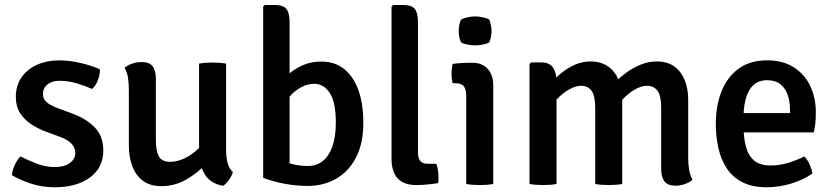

<svg xmlns="http://www.w3.org/2000/svg" viewBox="-20 -756 3420 789"><path d="M29 -36Q30 -55 40.5 -77.8Q51 -100.5 64.5 -113.5Q96.5 -96.5 132.5 -83Q168.5 -69.5 205 -69.5Q244 -69.5 266.8 -86Q289.5 -102.5 289.5 -128Q289.5 -148 274.5 -164.8Q259.5 -181.5 229.5 -192.5L171.5 -214Q137 -226.5 108.2 -245.5Q79.5 -264.5 62.2 -292Q45 -319.5 45 -357.5Q45 -404 68.2 -437.8Q91.5 -471.5 132.2 -489.8Q173 -508 224.5 -508Q266 -508 312.8 -496.8Q359.5 -485.5 390.5 -471Q391.5 -450.5 382.2 -426.5Q373 -402.5 358.5 -390.5Q331.5 -402.5 296.2 -413.2Q261 -424 224 -424Q193.5 -424 175 -409Q156.5 -394 156.5 -369.5Q156.5 -350 171 -336.8Q185.5 -323.5 215 -312.5L276.5 -289.5Q333 -269.5 368.8 -233Q404.5 -196.5 404.5 -137.5Q404.5 -67.5 350 -27Q295.5 13.5 205.5 13.5Q152.5 13.5 107.2 -1.5Q62 -16.5 29 -36Z M909 -140Q909 -112 915.2 -87.2Q921.5 -62.5 937 -49Q933 -34 921.5 -17.5Q910 -1 897 7.5Q845.5 -1 821.8 -39.2Q798 -77.5 798 -128V-494.5Q821.5 -499 853.5 -499Q884.5 -499 909 -494.5ZM509.5 -386Q509.5 -412.5 506 -436.2Q502.5 -460 492 -477.5Q504 -488 522.8 -494.5Q541.5 -501 562 -501Q594.5 -501 607.5 -483.2Q620.5 -465.5 620.5 -431V-182.5Q620.5 -135 633 -113Q645.5 -91 680 -91Q704 -91 731.8 -102.5Q759.5 -114 785 -135.8Q810.5 -157.5 826 -187.5V-83Q792.5 -45 745 -18Q697.5 9 643.5 9Q597 9 567.5 -13Q538 -35 523.8 -72.8Q509.5 -110.5 509.5 -157Z M1170 -25H1061.5V-729L1068 -735.5H1109Q1144 -735.5 1157 -719Q1170 -702.5 1170 -665.5ZM1473 -253.5Q1473.5 -167 1443 -108.8Q1412.5 -50.5 1360.8 -21.2Q1309 8 1245.5 8Q1196.5 8 1149.8 -0.8Q1103 -9.5 1061.5 -25L1115.5 -109.5Q1146.5 -91.5 1177.5 -82.8Q1208.5 -74 1246 -74Q1280.5 -74 1306 -94Q1331.5 -114 1345.8 -153.8Q1360 -193.5 1360 -252.5Q1360 -336.5 1335.2 -373.8Q1310.5 -411 1273 -411.5Q1238 -412 1204 -389.2Q1170 -366.5 1150 -329L1133.5 -418.5Q1149.5 -438 1173.5 -457.5Q1197.5 -477 1229.2 -490Q1261 -503 1300 -503Q1357.5 -503 1396 -471Q1434.5 -439 1453.8 -382.8Q1473 -326.5 1473 -253.5Z M1773 -83Q1782 -58 1782 -27.5Q1782 -21.5 1781.8 -15Q1781.5 -8.5 1780 -3.5Q1762 -0.5 1737.5 2Q1713 4.5 1691.5 4.5Q1640 4.5 1614.5 -22.5Q1589 -49.5 1589 -103.5V-729L1595.5 -735.5H1637.5Q1672 -735.5 1684.8 -719Q1697.5 -702.5 1697.5 -665.5V-127.5Q1697.5 -105.5 1707.2 -94.2Q1717 -83 1737.5 -83Z M2007 0Q1983 4.5 1951.5 4.5Q1920 4.5 1896 0V-361.5Q1896 -387.5 1886.5 -400.8Q1877 -414 1852 -414H1840Q1835.5 -433 1835.5 -453Q1835.5 -462.5 1836.5 -472.8Q1837.5 -483 1840 -493.5Q1859.5 -496 1877.5 -497Q1895.5 -498 1907 -498H1922Q1961.5 -498 1984.2 -473Q2007 -448 2007 -404.5ZM1865 -629Q1865 -655 1874.5 -675.5Q1884.5 -681 1900.8 -684.8Q1917 -688.5 1932.5 -688.5Q1947 -688.5 1964.5 -684.8Q1982 -681 1990.5 -675.5Q1994.5 -666 1997.2 -653Q2000 -640 2000 -629Q2000 -603 1990.5 -582Q1982.5 -576.5 1964.8 -573Q1947 -569.5 1932.5 -569.5Q1917 -569.5 1900.2 -573Q1883.5 -576.5 1874.5 -582Q1865 -603 1865 -629Z M2204 -499.5Q2238 -499.5 2252.5 -478.2Q2267 -457 2267 -420V0Q2243.5 4.5 2212 4.5Q2180.5 4.5 2156 0V-492.5L2162.5 -499.5ZM2426 -311.5Q2426 -362 2411.2 -382.8Q2396.5 -403.5 2368.5 -403.5Q2344.5 -403.5 2317 -387.5Q2289.5 -371.5 2266 -345.8Q2242.5 -320 2229.5 -289V-395Q2251.5 -425.5 2279.8 -450Q2308 -474.5 2340.2 -489Q2372.5 -503.5 2406.5 -503.5Q2450 -503.5 2479 -482.8Q2508 -462 2522.5 -426.8Q2537 -391.5 2537 -347.5V0Q2514 4.5 2482 4.5Q2450.5 4.5 2426 0ZM2697 -312.5Q2697 -363 2681.8 -383.2Q2666.5 -403.5 2639 -403.5Q2615.5 -403.5 2588.5 -388Q2561.5 -372.5 2537.2 -346.2Q2513 -320 2497 -286.5V-406Q2521 -433 2550.8 -455.2Q2580.5 -477.5 2613 -490.5Q2645.5 -503.5 2679 -503.5Q2723 -503.5 2751.5 -482.5Q2780 -461.5 2794 -426Q2808 -390.5 2808 -347V-108.5Q2808 -82 2812 -58.2Q2816 -34.5 2826 -17Q2813.5 -6.5 2795 0.2Q2776.5 7 2756 7Q2723.5 7 2710.2 -11Q2697 -29 2697 -63.5Z M2991 -212V-291.5H3226.5V-304.5Q3226.5 -337.5 3217.2 -365.2Q3208 -393 3187 -409.8Q3166 -426.5 3132 -426.5Q3083 -426.5 3059.2 -385.2Q3035.5 -344 3035.5 -271V-237Q3035.5 -191.5 3044.8 -155Q3054 -118.5 3078 -97.2Q3102 -76 3147 -76Q3184.5 -76 3219 -86.8Q3253.5 -97.5 3285.5 -113Q3298.5 -100 3307.2 -80Q3316 -60 3318.5 -43Q3282.5 -17.5 3232.5 -2Q3182.5 13.5 3130.5 13.5Q3070 13.5 3029.5 -7.8Q2989 -29 2965.5 -65.8Q2942 -102.5 2931.8 -149Q2921.5 -195.5 2921.5 -246Q2921.5 -321 2944.8 -380Q2968 -439 3014.8 -473.5Q3061.5 -508 3132.5 -508Q3197.5 -508 3242 -479.5Q3286.5 -451 3309.5 -402.8Q3332.5 -354.5 3332.5 -294.5Q3332.5 -269 3330.8 -251.2Q3329 -233.5 3324 -212Z"/></svg>

Font: Signika Negative Light Medium
Style: Regular
Weight: 500
Version: Version 2.001